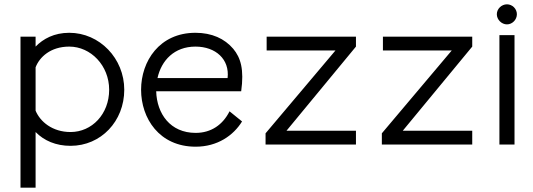

<svg xmlns="http://www.w3.org/2000/svg" viewBox="-20 -670 2472 890"><path d="M145 -454V-500H75V200H145V-58C184 -18 239 6 307 6C448 6 556 -108 556 -254C556 -399 442 -518 301 -518C231 -518 180 -490 145 -454ZM145 -157V-358C163 -405 214 -454 301 -454C401 -454 486 -366 486 -254C486 -141 406 -58 307 -58C223 -58 166 -106 145 -157Z M1102 -107 1044 -154C1013 -92 959 -54 887 -54C769 -54 707 -143 704 -247H1098C1112 -348 1096 -402 1061 -444C1021 -491 962 -518 886 -518C719 -518 634 -386 634 -254C634 -122 718 10 887 10C988 10 1062 -42 1102 -107ZM1035 -308H710C728 -390 788 -454 886 -454C980 -454 1045 -395 1035 -308Z M1211 0H1630V-64H1308L1630 -454V-500H1216V-436H1535L1211 -52Z M1750 0H2169V-64H1847L2169 -454V-500H1755V-436H2074L1750 -52Z M2283 -604C2283 -579 2305 -557 2330 -557C2355 -557 2376 -579 2376 -604C2376 -629 2355 -650 2330 -650C2305 -650 2283 -629 2283 -604ZM2295 -507V0H2365V-507Z"/></svg>

Font: LilGrotesk
Style: Regular
Weight: 400
Designer: Bastien Sozeau
Foundry: NBR — Bastien Sozeau
Version: Version 2.001